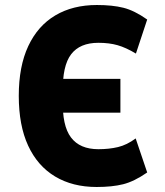

<svg xmlns="http://www.w3.org/2000/svg" viewBox="-20 -736 659 767"><path d="M366 11Q270 11 200 -31Q130 -73 92.5 -154Q55 -235 55 -353Q55 -471 93 -552Q131 -633 201 -674.5Q271 -716 367 -716Q429 -716 473 -705Q517 -694 568 -658L523 -522Q483 -546 449.5 -555.5Q416 -565 373 -565Q299 -565 264 -519Q229 -473 231 -369L205 -421H461V-286H205L231 -338Q228 -234 263.5 -187Q299 -140 373 -140Q416 -140 451.5 -148.5Q487 -157 522 -183L568 -47Q516 -11 472 0Q428 11 366 11Z"/></svg>

Font: Nunito Sans 7pt Condensed Black
Style: Regular
Weight: 900
Width: 3
Designer: Vernon Adams
Foundry: Vernon Adams
Version: Version 3.101;gftools[0.9.27]